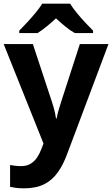

<svg xmlns="http://www.w3.org/2000/svg" viewBox="-20 -786 611 1046"><path d="M0 -546H159L262 -234Q267 -219 271.5 -203.5Q276 -188 279.5 -172Q283 -156 285 -141H289Q292 -162 299.5 -187Q307 -212 314 -234L415 -546H571L347 50Q325 111 294.5 153.5Q264 196 220 218Q176 240 111 240Q86 240 67 237.5Q48 235 35 232V113Q46 115 61.5 117Q77 119 94 119Q125 119 146 106.5Q167 94 181 73.5Q195 53 205 27L217 -4ZM362 -766Q376 -743 398.5 -715.5Q421 -688 445 -662.5Q469 -637 487 -619V-606H387Q361 -621 336 -641.5Q311 -662 285 -686Q259 -662 235 -642.5Q211 -623 185 -606H85V-619Q104 -638 127.5 -663.5Q151 -689 173.5 -716Q196 -743 210 -766Z"/></svg>

Font: Noto Sans Khmer
Style: Bold
Weight: 700
Version: Version 2.003